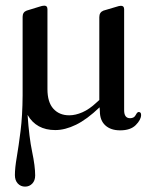

<svg xmlns="http://www.w3.org/2000/svg" viewBox="-20 -462 542 696"><path d="M415.5 10.5Q381.5 10.5 361.8 -7.5Q342 -25.5 342 -59L341 -73Q295 -29 255.5 -9.8Q216 9.5 180.5 9.5Q111.5 9.5 80 -45.5Q85.5 36 96.5 88.2Q107.5 140.5 107.5 174Q107.5 192.5 97 203.5Q86.5 214.5 71 214.5Q55 214.5 44.5 203.2Q34 192 34 172.5Q34 146.5 40.8 107.5Q47.5 68.5 54.5 13Q61.5 -42.5 62 -116Q62 -118 62 -120V-401Q62 -418 76.5 -423.5L122 -437.5Q133.5 -441.5 140.5 -441.5Q152 -441.5 152 -428.5V-139Q152 -91.5 173.5 -67.8Q195 -44 231 -44Q253.5 -44 278.8 -55Q304 -66 330 -90.5L340 -99.5V-400Q340 -417.5 355 -423.5L400.5 -437Q412 -441 418.5 -441Q430 -441 430 -428.5V-62.5Q430 -33.5 451.5 -33.5Q466 -33.5 471.8 -44.8Q477.5 -56 482.5 -56Q492 -56 491.5 -44.5Q491 -27.5 472 -8.5Q453 10.5 415.5 10.5Z"/></svg>

Font: Fraunces 144pt S050
Style: Regular
Weight: 400
Version: Version 1.000; ttfautohint (v1.8.3)